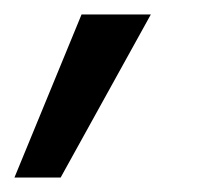

<svg xmlns="http://www.w3.org/2000/svg" viewBox="-76 -123 307 266"><path d="M-56 123H8L133 -103H37Z"/></svg>

Font: Fixel Display
Style: Italic
Weight: 400
Italic angle: -10°
Designer: AlfaBravo + MacPaw
Foundry: Kyrylo Tkachov, Marchela Mozhyna, Serhii Makarenko, Maria Weinstein, Zakhar Kryvoshyya
Version: Version 1.210;Glyphs 3.2 (3217)